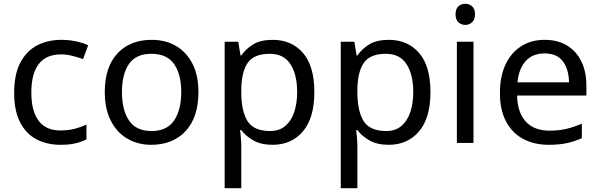

<svg xmlns="http://www.w3.org/2000/svg" viewBox="-20 -757 3177 1017"><path d="M300 10Q229 10 173.5 -19Q118 -48 86.5 -109Q55 -170 55 -265Q55 -364 88 -426Q121 -488 177.5 -517Q234 -546 306 -546Q347 -546 385 -537.5Q423 -529 447 -517L420 -444Q396 -453 364 -461Q332 -469 304 -469Q146 -469 146 -266Q146 -169 184.5 -117.5Q223 -66 299 -66Q343 -66 376.5 -75Q410 -84 438 -97V-19Q411 -5 378.5 2.5Q346 10 300 10Z M1031 -269Q1031 -136 963.5 -63Q896 10 781 10Q710 10 654.5 -22.5Q599 -55 567 -117.5Q535 -180 535 -269Q535 -402 602 -474Q669 -546 784 -546Q857 -546 912.5 -513.5Q968 -481 999.5 -419.5Q1031 -358 1031 -269ZM626 -269Q626 -174 663.5 -118.5Q701 -63 783 -63Q864 -63 902 -118.5Q940 -174 940 -269Q940 -364 902 -418Q864 -472 782 -472Q700 -472 663 -418Q626 -364 626 -269Z M1425 -546Q1524 -546 1584.5 -477Q1645 -408 1645 -269Q1645 -132 1584.5 -61Q1524 10 1424 10Q1362 10 1321.5 -13.5Q1281 -37 1258 -68H1252Q1254 -51 1256 -25Q1258 1 1258 20V240H1170V-536H1242L1254 -463H1258Q1282 -498 1321 -522Q1360 -546 1425 -546ZM1409 -472Q1327 -472 1293.5 -426Q1260 -380 1258 -286V-269Q1258 -170 1290.5 -116.5Q1323 -63 1411 -63Q1460 -63 1491.5 -90Q1523 -117 1538.5 -163.5Q1554 -210 1554 -270Q1554 -362 1518.5 -417Q1483 -472 1409 -472Z M2040 -546Q2139 -546 2199.5 -477Q2260 -408 2260 -269Q2260 -132 2199.5 -61Q2139 10 2039 10Q1977 10 1936.5 -13.5Q1896 -37 1873 -68H1867Q1869 -51 1871 -25Q1873 1 1873 20V240H1785V-536H1857L1869 -463H1873Q1897 -498 1936 -522Q1975 -546 2040 -546ZM2024 -472Q1942 -472 1908.5 -426Q1875 -380 1873 -286V-269Q1873 -170 1905.5 -116.5Q1938 -63 2026 -63Q2075 -63 2106.5 -90Q2138 -117 2153.5 -163.5Q2169 -210 2169 -270Q2169 -362 2133.5 -417Q2098 -472 2024 -472Z M2445 -737Q2465 -737 2480.5 -723.5Q2496 -710 2496 -681Q2496 -653 2480.5 -639Q2465 -625 2445 -625Q2423 -625 2408 -639Q2393 -653 2393 -681Q2393 -710 2408 -723.5Q2423 -737 2445 -737ZM2488 -536V0H2400V-536Z M2865 -546Q2934 -546 2983.5 -516Q3033 -486 3059.5 -431.5Q3086 -377 3086 -304V-251H2719Q2721 -160 2765.5 -112.5Q2810 -65 2890 -65Q2941 -65 2980.5 -74.5Q3020 -84 3062 -102V-25Q3021 -7 2981 1.5Q2941 10 2886 10Q2810 10 2751.5 -21Q2693 -52 2660.5 -113.5Q2628 -175 2628 -264Q2628 -352 2657.5 -415Q2687 -478 2740.5 -512Q2794 -546 2865 -546ZM2864 -474Q2801 -474 2764.5 -433.5Q2728 -393 2721 -321H2994Q2993 -389 2962 -431.5Q2931 -474 2864 -474Z"/></svg>

Font: Noto Sans Tirhuta
Style: Regular
Weight: 400
Designer: Monotype Design Team
Foundry: Monotype Imaging Inc.
Version: Version 2.003; ttfautohint (v1.8.4.7-5d5b)